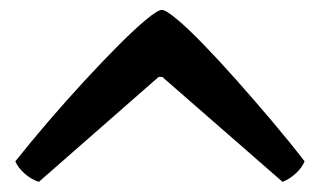

<svg xmlns="http://www.w3.org/2000/svg" viewBox="-20 -737 646 388"><path d="M58.5 -369.5Q43 -374.5 29.8 -386.2Q16.5 -398 11 -411Q42 -450 78.5 -492.5Q115 -535 151.8 -574.8Q188.5 -614.5 220.8 -646.8Q253 -679 276 -698Q299 -717 307 -717Q315 -717 337.5 -698.2Q360 -679.5 391.2 -647.2Q422.5 -615 458 -575Q493.5 -535 529.5 -492.5Q565.5 -450 595.5 -411Q590.5 -398.5 578.2 -387Q566 -375.5 551 -369.5L308 -581.5H300.5Z"/></svg>

Font: Texturina Medium
Style: Regular
Weight: 500
Designer: Guillermo Torres Carreño
Foundry: Omnibus-Type
Version: Version 1.003